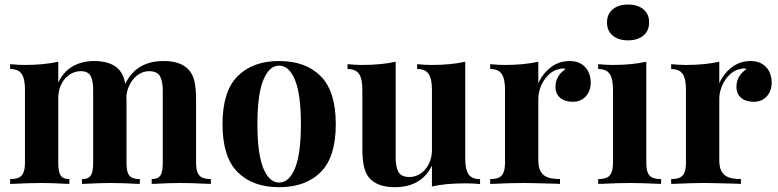

<svg xmlns="http://www.w3.org/2000/svg" viewBox="-20 -795 3364 830"><path d="M891.6 -21V0L874.5 -0.5Q806.2 -3.9 759.8 -3.9Q713.9 -3.9 651.4 -0.5L635.7 0V-21Q653.8 -21 664.1 -27.3Q674.3 -33.7 679 -49.3Q683.6 -64.9 683.6 -92.8V-403.8Q683.6 -445.3 671.1 -466.3Q658.7 -487.3 624 -487.3Q600.1 -487.3 579.1 -473.4Q558.1 -459.5 544.2 -435.5Q530.3 -411.6 526.4 -382.8L526.9 -362.3V-92.8Q526.9 -64.5 532.2 -49.1Q537.6 -33.7 550 -27.3Q562.5 -21 584.5 -21V0L569.3 -0.5Q504.4 -3.9 458.5 -3.9Q412.6 -3.9 350.1 -0.5L334.5 0V-21Q352.5 -21 363 -27.3Q373.5 -33.7 378.2 -49.3Q382.8 -64.9 382.8 -92.8V-403.8Q382.8 -445.8 371.8 -466.6Q360.8 -487.3 329.1 -487.3Q302.7 -487.3 280.3 -472.2Q257.8 -457 244.9 -430.4Q231.9 -403.8 231.9 -371.6V-92.8Q231.9 -64.5 236.6 -49.1Q241.2 -33.7 251.5 -27.3Q261.7 -21 279.8 -21V0L264.6 -0.5Q204.1 -3.9 161.6 -3.9Q112.3 -3.9 41.5 -0.5L23.9 0V-21Q47.9 -21 61.5 -27.3Q75.2 -33.7 81.5 -49.3Q87.9 -64.9 87.9 -92.8V-408.2Q87.9 -454.6 73.5 -475.6Q59.1 -496.6 23.9 -496.6V-517.6Q60.5 -514.2 85.9 -514.2Q170.9 -514.2 231.9 -528.3V-438Q254.4 -485.8 294.7 -508.5Q335 -531.2 386.7 -531.2Q461.9 -531.2 496.1 -492.2Q515.1 -470.2 521.5 -432.6Q568.8 -531.2 687.5 -531.2Q762.7 -531.2 796.9 -492.2Q813.5 -473.6 820.6 -443.1Q827.6 -412.6 827.6 -362.3V-92.8Q827.6 -64.9 834 -49.3Q840.3 -33.7 854 -27.3Q867.7 -21 891.6 -21Z M1431.6 -258.3Q1431.6 -116.2 1366.5 -51Q1301.3 14.2 1186.5 14.2Q1072.3 14.2 1007.1 -51Q941.9 -116.2 941.9 -258.3Q941.9 -399.9 1007.1 -465.6Q1072.3 -531.2 1186.5 -531.2Q1301.3 -531.2 1366.5 -465.6Q1431.6 -399.9 1431.6 -258.3ZM1092.8 -258.3Q1092.8 -129.9 1118.2 -67.9Q1143.6 -5.9 1186.5 -5.9Q1230 -5.9 1255.4 -67.9Q1280.8 -129.9 1280.8 -258.3Q1280.8 -386.7 1255.4 -449Q1230 -511.2 1186.5 -511.2Q1143.6 -511.2 1118.2 -449Q1092.8 -386.7 1092.8 -258.3Z M2055.2 -20.5V0.5Q2023.9 -2.4 1993.2 -2.4Q1905.3 -2.4 1847.2 11.2V-79.1Q1801.8 14.2 1686 14.2Q1612.3 14.2 1576.7 -25.4Q1560.5 -43.9 1553.5 -74.5Q1546.4 -105 1546.4 -154.8V-408.2Q1546.4 -454.6 1532 -475.6Q1517.6 -496.6 1482.4 -496.6V-517.6Q1519 -514.2 1544.4 -514.2Q1629.4 -514.2 1690.4 -528.3V-113.8Q1690.4 -72.3 1702.9 -51Q1715.3 -29.8 1750 -29.8Q1776.4 -29.8 1798.6 -44.9Q1820.8 -60.1 1834 -86.7Q1847.2 -113.3 1847.2 -145.5V-408.2Q1847.2 -454.6 1832.8 -475.6Q1818.4 -496.6 1783.2 -496.6V-517.6Q1819.8 -514.2 1845.2 -514.2Q1931.2 -514.2 1991.2 -528.3V-108.4Q1991.2 -62.5 2005.6 -41.5Q2020 -20.5 2055.2 -20.5Z M2533.7 -439Q2533.7 -401.9 2512.5 -378.4Q2491.2 -355 2456.1 -355Q2421.4 -355 2401.4 -372.3Q2381.3 -389.6 2381.3 -419.4Q2381.3 -467.3 2425.3 -496.6Q2418.9 -499 2412.1 -499Q2406.2 -499 2397.9 -496.6Q2372.6 -492.2 2351.6 -471.9Q2330.6 -451.7 2318.8 -423.3Q2307.1 -395 2307.1 -367.7V-103Q2307.1 -71.3 2317.4 -53.5Q2327.6 -35.6 2347.7 -28.3Q2367.7 -21 2400.9 -21V0Q2395.5 0 2378.9 -1Q2274.9 -3.9 2242.2 -3.9Q2190.4 -3.9 2117.7 -0.5L2099.1 0V-21Q2123 -21 2136.7 -27.3Q2150.4 -33.7 2156.7 -49.3Q2163.1 -64.9 2163.1 -92.8V-408.2Q2163.1 -454.6 2148.7 -475.6Q2134.3 -496.6 2099.1 -496.6V-517.6Q2135.7 -514.2 2161.1 -514.2Q2246.1 -514.2 2307.1 -528.3V-435.1Q2326.2 -477.5 2361.6 -504.4Q2397 -531.2 2442.4 -531.2Q2473.1 -531.2 2493.7 -518.1Q2514.2 -504.9 2523.9 -483.9Q2533.7 -462.9 2533.7 -439Z M2566.4 0ZM2786.1 -698.2Q2786.1 -662.1 2761.5 -641.4Q2736.8 -620.6 2695.3 -620.6Q2652.8 -620.6 2628.4 -641.4Q2604 -662.1 2604 -698.2Q2604 -733.9 2628.7 -754.6Q2653.3 -775.4 2695.3 -775.4Q2736.8 -775.4 2761.5 -754.6Q2786.1 -733.9 2786.1 -698.2ZM2837.9 -21V0L2820.8 -0.5Q2753.4 -3.9 2704.1 -3.9Q2654.3 -3.9 2583.5 -0.5L2565.9 0V-21Q2589.8 -21 2603.5 -27.3Q2617.2 -33.7 2623.5 -49.3Q2629.9 -64.9 2629.9 -92.8V-408.2Q2629.9 -454.6 2615.5 -475.6Q2601.1 -496.6 2565.9 -496.6V-517.6Q2602.5 -514.2 2627.9 -514.2Q2712.9 -514.2 2773.9 -528.3V-92.8Q2773.9 -64.9 2780 -49.3Q2786.1 -33.7 2800 -27.3Q2814 -21 2837.9 -21Z M3315.9 -439Q3315.9 -401.9 3294.7 -378.4Q3273.4 -355 3238.3 -355Q3203.6 -355 3183.6 -372.3Q3163.6 -389.6 3163.6 -419.4Q3163.6 -467.3 3207.5 -496.6Q3201.2 -499 3194.3 -499Q3188.5 -499 3180.2 -496.6Q3154.8 -492.2 3133.8 -471.9Q3112.8 -451.7 3101.1 -423.3Q3089.4 -395 3089.4 -367.7V-103Q3089.4 -71.3 3099.6 -53.5Q3109.9 -35.6 3129.9 -28.3Q3149.9 -21 3183.1 -21V0Q3177.7 0 3161.1 -1Q3057.1 -3.9 3024.4 -3.9Q2972.7 -3.9 2899.9 -0.5L2881.3 0V-21Q2905.3 -21 2918.9 -27.3Q2932.6 -33.7 2939 -49.3Q2945.3 -64.9 2945.3 -92.8V-408.2Q2945.3 -454.6 2930.9 -475.6Q2916.5 -496.6 2881.3 -496.6V-517.6Q2918 -514.2 2943.4 -514.2Q3028.3 -514.2 3089.4 -528.3V-435.1Q3108.4 -477.5 3143.8 -504.4Q3179.2 -531.2 3224.6 -531.2Q3255.4 -531.2 3275.9 -518.1Q3296.4 -504.9 3306.2 -483.9Q3315.9 -462.9 3315.9 -439Z"/></svg>

Font: TypoPRO Playfair Display
Style: Bold
Weight: 700
Designer: Claus Eggers Sørensen
Foundry: Claus Eggers Sørensen
Version: Version 1.004;PS 001.004;hotconv 1.0.70;makeotf.lib2.5.58329